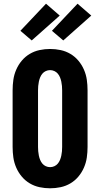

<svg xmlns="http://www.w3.org/2000/svg" viewBox="-20 -1007 540 1035"><path d="M250 8Q221 8 193 2Q165 -4 140.5 -18.5Q116 -33 97.5 -55Q79 -77 67.5 -103.5Q56 -130 52 -158Q48 -186 48 -215V-520Q48 -549 52 -577Q56 -605 67.5 -631.5Q79 -658 97.5 -680Q116 -702 140.5 -716.5Q165 -731 193 -737Q221 -743 250 -743Q279 -743 307 -737Q335 -731 359.5 -716.5Q384 -702 402.5 -680Q421 -658 432.5 -631.5Q444 -605 448 -577Q452 -549 452 -520V-215Q452 -186 448 -158Q444 -130 432.5 -103.5Q421 -77 402.5 -55Q384 -33 359.5 -18.5Q335 -4 307 2Q279 8 250 8ZM250 -106Q262 -106 273 -111Q284 -116 291.5 -125Q299 -134 303.5 -145Q308 -156 310.5 -168Q313 -180 314 -191.5Q315 -203 315 -215V-520Q315 -532 314 -543.5Q313 -555 310.5 -567Q308 -579 303.5 -590Q299 -601 291.5 -610Q284 -619 273 -624Q262 -629 250 -629Q238 -629 227 -624Q216 -619 208.5 -610Q201 -601 196.5 -590Q192 -579 189.5 -567Q187 -555 186 -543.5Q185 -532 185 -520V-215Q185 -203 186 -191.5Q187 -180 189.5 -168Q192 -156 196.5 -145Q201 -134 208.5 -125Q216 -116 227 -111Q238 -106 250 -106ZM321 -789 260 -841 398 -987 472 -923ZM151 -789 90 -841 228 -987 302 -923Z"/></svg>

Font: Iosevka Curly Heavy
Style: Regular
Weight: 900
Monospace: yes
Designer: Belleve Invis
Foundry: Belleve Invis
Version: Version 22.1.2; ttfautohint (v1.8.4)